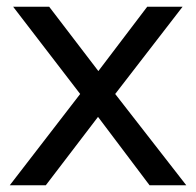

<svg xmlns="http://www.w3.org/2000/svg" viewBox="-20 -550 581 570"><path d="M533 0H424L271 -203L116 0H9L218 -271L19 -530H126L272 -339L417 -530H522L322 -271Z"/></svg>

Font: Argentum Novus
Style: Regular
Weight: 400
Designer: Julieta Ulanovsky
Foundry: Julieta Ulanovsky
Version: Version 7.20;July 27, 2021;FontCreator 13.0.0.2683 64-bit